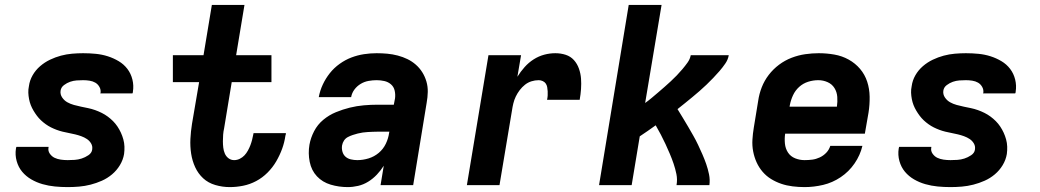

<svg xmlns="http://www.w3.org/2000/svg" viewBox="-20 -755 4240 783"><path d="M256 8Q230 8 204 5.5Q178 3 153.5 -4Q129 -11 107.5 -23.5Q86 -36 70.5 -54.5Q55 -73 48 -98Q41 -123 45 -149Q46 -151 46 -153Q46 -155 47 -156H178Q178 -156 178 -155.5Q178 -155 178 -154Q175 -140 183 -128.5Q191 -117 202.5 -111.5Q214 -106 228 -104Q242 -102 256 -102Q270 -102 284.5 -103Q299 -104 313 -108.5Q327 -113 340.5 -122Q354 -131 356 -145Q356 -145 356 -145.5Q356 -146 356 -146Q358 -159 351.5 -170Q345 -181 334.5 -188Q324 -195 311.5 -199.5Q299 -204 286.5 -207Q274 -210 261 -212.5Q248 -215 235.5 -218Q223 -221 211 -225.5Q199 -230 188 -235.5Q177 -241 166.5 -248.5Q156 -256 147 -264.5Q138 -273 130.5 -283Q123 -293 116.5 -304Q110 -315 105.5 -326.5Q101 -338 98.5 -351Q96 -364 95.5 -377Q95 -390 98 -404Q101 -427 113 -448Q125 -469 143.5 -485Q162 -501 184 -511.5Q206 -522 228.5 -528Q251 -534 274 -536Q297 -538 319 -538Q345 -538 370.5 -535.5Q396 -533 419.5 -525.5Q443 -518 464 -505.5Q485 -493 499.5 -474Q514 -455 520 -430.5Q526 -406 522 -381Q522 -379 521.5 -377Q521 -375 520 -374H389Q389 -374 389 -374.5Q389 -375 390 -376Q392 -389 385.5 -400.5Q379 -412 368.5 -418Q358 -424 345 -426Q332 -428 319 -428Q306 -428 292.5 -427Q279 -426 266 -421.5Q253 -417 241 -408Q229 -399 227 -385Q225 -370 233.5 -357.5Q242 -345 254.5 -338Q267 -331 281.5 -327Q296 -323 310.5 -320Q325 -317 339.5 -314Q354 -311 368 -306Q382 -301 395 -294.5Q408 -288 419.5 -279.5Q431 -271 441 -261Q451 -251 459 -239Q467 -227 473 -214Q479 -201 483 -186.5Q487 -172 487.5 -157Q488 -142 486 -127Q482 -103 469 -81.5Q456 -60 437 -44Q418 -28 395.5 -18Q373 -8 349.5 -2Q326 4 302.5 6Q279 8 256 8Z M917 8Q887 8 858 -0.5Q829 -9 808.5 -28Q788 -47 776 -73Q764 -99 759.5 -128.5Q755 -158 756.5 -188.5Q758 -219 763 -250L792 -420H685V-530H810L844 -735H977L943 -530H1087V-420H925L894 -232Q891 -219 890 -205.5Q889 -192 889 -179Q889 -166 890.5 -153Q892 -140 897 -128.5Q902 -117 912 -109.5Q922 -102 935 -102Q947 -102 958 -107.5Q969 -113 977 -121.5Q985 -130 991 -141Q997 -152 1001 -162.5Q1005 -173 1008 -184.5Q1011 -196 1013 -207Q1013 -208 1013.5 -209.5Q1014 -211 1014 -212H1146Q1146 -210 1145.5 -207Q1145 -204 1144 -202Q1140 -174 1130.5 -148Q1121 -122 1106.5 -97Q1092 -72 1071 -51Q1050 -30 1024.5 -16.5Q999 -3 971.5 2.5Q944 8 917 8Z M1398 8Q1362 8 1328.5 -2Q1295 -12 1272.5 -36Q1250 -60 1243 -95Q1236 -130 1242 -165Q1247 -193 1261 -220Q1275 -247 1298.5 -266.5Q1322 -286 1350 -297.5Q1378 -309 1406.5 -316Q1435 -323 1463.5 -325.5Q1492 -328 1520 -328H1586L1591 -354Q1593 -370 1589.5 -385.5Q1586 -401 1574.5 -411Q1563 -421 1547.5 -424.5Q1532 -428 1516 -428Q1500 -428 1483 -425Q1466 -422 1451 -413Q1436 -404 1425.5 -390Q1415 -376 1412 -359H1280Q1285 -386 1296.5 -410.5Q1308 -435 1325 -456.5Q1342 -478 1365 -494.5Q1388 -511 1413 -520.5Q1438 -530 1464 -534Q1490 -538 1516 -538Q1538 -538 1559.5 -536Q1581 -534 1602 -528.5Q1623 -523 1641.5 -514Q1660 -505 1675.5 -491.5Q1691 -478 1702 -460.5Q1713 -443 1719 -422.5Q1725 -402 1724.5 -380Q1724 -358 1720 -336L1665 0H1532L1545 -79Q1533 -60 1517 -43Q1501 -26 1481.5 -14Q1462 -2 1440.5 3Q1419 8 1398 8ZM1437 -102Q1460 -102 1483 -109Q1506 -116 1524.5 -131.5Q1543 -147 1553.5 -169Q1564 -191 1567 -214L1568 -218H1520Q1510 -218 1499.5 -217.5Q1489 -217 1479 -216.5Q1469 -216 1459 -214.5Q1449 -213 1439 -210.5Q1429 -208 1418.5 -204.5Q1408 -201 1398.5 -196Q1389 -191 1383 -182Q1377 -173 1375 -162Q1373 -149 1376.5 -136.5Q1380 -124 1389 -116Q1398 -108 1411 -105Q1424 -102 1437 -102Z M1884 0 1972 -530H2105L2090 -442Q2103 -463 2119.5 -481.5Q2136 -500 2156.5 -513Q2177 -526 2199.5 -532Q2222 -538 2245 -538Q2267 -538 2287 -531.5Q2307 -525 2320.5 -510Q2334 -495 2341 -475Q2348 -455 2349.5 -434.5Q2351 -414 2349.5 -392Q2348 -370 2344 -348H2211Q2213 -357 2213.5 -365.5Q2214 -374 2213.5 -383Q2213 -392 2211.5 -400Q2210 -408 2205.5 -414.5Q2201 -421 2193 -424.5Q2185 -428 2177 -428Q2162 -428 2147.5 -423.5Q2133 -419 2121 -409.5Q2109 -400 2099.5 -387.5Q2090 -375 2083.5 -361.5Q2077 -348 2073.5 -333.5Q2070 -319 2068 -305L2017 0Z M2423 0 2544 -735H2678L2611 -335Q2625 -345 2638 -356Q2651 -367 2664 -378Q2677 -389 2690 -400.5Q2703 -412 2715.5 -423.5Q2728 -435 2740 -447.5Q2752 -460 2763 -473Q2774 -486 2784 -500Q2794 -514 2797 -530H2952Q2949 -512 2938 -496Q2927 -480 2914.5 -465.5Q2902 -451 2888.5 -437Q2875 -423 2861 -409.5Q2847 -396 2832.5 -383.5Q2818 -371 2803 -358.5Q2788 -346 2773 -334Q2758 -322 2743 -310Q2754 -292 2765 -274Q2776 -256 2786.5 -238Q2797 -220 2807.5 -201.5Q2818 -183 2827 -164Q2836 -145 2844.5 -125.5Q2853 -106 2860 -86Q2867 -66 2871.5 -44Q2876 -22 2873 0H2739Q2743 -23 2738.5 -45Q2734 -67 2727 -87.5Q2720 -108 2711.5 -128Q2703 -148 2694 -167.5Q2685 -187 2675 -206Q2665 -225 2654 -244Q2638 -232 2621.5 -221Q2605 -210 2589 -199L2556 0Z M3261 8Q3237 8 3212.5 5Q3188 2 3166 -5.5Q3144 -13 3124.5 -25Q3105 -37 3090 -54.5Q3075 -72 3065.5 -93Q3056 -114 3051.5 -137.5Q3047 -161 3048.5 -185.5Q3050 -210 3054 -234L3072 -344Q3076 -372 3086.5 -399Q3097 -426 3115 -449.5Q3133 -473 3157 -491Q3181 -509 3208.5 -519.5Q3236 -530 3264 -534Q3292 -538 3319 -538Q3351 -538 3382.5 -532.5Q3414 -527 3441 -512Q3468 -497 3487.5 -474Q3507 -451 3516.5 -422Q3526 -393 3526.5 -360.5Q3527 -328 3522 -296L3507 -210H3182Q3179 -190 3181 -169.5Q3183 -149 3193.5 -133Q3204 -117 3222.5 -109.5Q3241 -102 3261 -102Q3277 -102 3292.5 -104Q3308 -106 3323 -113Q3338 -120 3349.5 -132Q3361 -144 3366 -160H3497Q3488 -122 3465 -88.5Q3442 -55 3408.5 -32.5Q3375 -10 3337 -1Q3299 8 3261 8ZM3393 -320Q3396 -340 3394.5 -360Q3393 -380 3383 -396Q3373 -412 3355 -420Q3337 -428 3317 -428Q3296 -428 3275.5 -421.5Q3255 -415 3239 -400.5Q3223 -386 3214 -366.5Q3205 -347 3201 -326L3200 -320Z M3856 8Q3830 8 3804 5.5Q3778 3 3753.5 -4Q3729 -11 3707.5 -23.5Q3686 -36 3670.5 -54.5Q3655 -73 3648 -98Q3641 -123 3645 -149Q3646 -151 3646 -153Q3646 -155 3647 -156H3778Q3778 -156 3778 -155.5Q3778 -155 3778 -154Q3775 -140 3783 -128.5Q3791 -117 3802.5 -111.5Q3814 -106 3828 -104Q3842 -102 3856 -102Q3870 -102 3884.5 -103Q3899 -104 3913 -108.5Q3927 -113 3940.5 -122Q3954 -131 3956 -145Q3956 -145 3956 -145.5Q3956 -146 3956 -146Q3958 -159 3951.5 -170Q3945 -181 3934.5 -188Q3924 -195 3911.5 -199.5Q3899 -204 3886.5 -207Q3874 -210 3861 -212.5Q3848 -215 3835.5 -218Q3823 -221 3811 -225.5Q3799 -230 3788 -235.5Q3777 -241 3766.5 -248.5Q3756 -256 3747 -264.5Q3738 -273 3730.5 -283Q3723 -293 3716.5 -304Q3710 -315 3705.5 -326.5Q3701 -338 3698.5 -351Q3696 -364 3695.5 -377Q3695 -390 3698 -404Q3701 -427 3713 -448Q3725 -469 3743.5 -485Q3762 -501 3784 -511.5Q3806 -522 3828.5 -528Q3851 -534 3874 -536Q3897 -538 3919 -538Q3945 -538 3970.5 -535.5Q3996 -533 4019.5 -525.5Q4043 -518 4064 -505.5Q4085 -493 4099.5 -474Q4114 -455 4120 -430.5Q4126 -406 4122 -381Q4122 -379 4121.5 -377Q4121 -375 4120 -374H3989Q3989 -374 3989 -374.5Q3989 -375 3990 -376Q3992 -389 3985.5 -400.5Q3979 -412 3968.5 -418Q3958 -424 3945 -426Q3932 -428 3919 -428Q3906 -428 3892.5 -427Q3879 -426 3866 -421.5Q3853 -417 3841 -408Q3829 -399 3827 -385Q3825 -370 3833.5 -357.5Q3842 -345 3854.5 -338Q3867 -331 3881.5 -327Q3896 -323 3910.5 -320Q3925 -317 3939.5 -314Q3954 -311 3968 -306Q3982 -301 3995 -294.5Q4008 -288 4019.5 -279.5Q4031 -271 4041 -261Q4051 -251 4059 -239Q4067 -227 4073 -214Q4079 -201 4083 -186.5Q4087 -172 4087.5 -157Q4088 -142 4086 -127Q4082 -103 4069 -81.5Q4056 -60 4037 -44Q4018 -28 3995.5 -18Q3973 -8 3949.5 -2Q3926 4 3902.5 6Q3879 8 3856 8Z"/></svg>

Font: Iosevka Curly XBdExObl
Style: Regular
Weight: 800
Width: 7
Italic angle: -9°
Monospace: yes
Designer: Belleve Invis
Foundry: Belleve Invis
Version: Version 11.1.0; ttfautohint (v1.8.3)